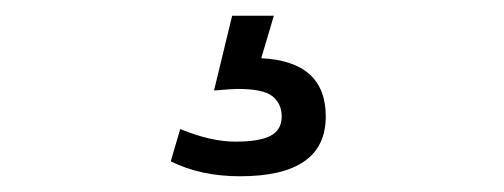

<svg xmlns="http://www.w3.org/2000/svg" viewBox="-20 -27 640 244"><path d="M394 121Q394 197 285 197Q235 197 197 178L209 137Q248 153 279 153Q310 153 324 145.5Q338 138 338 121Q338 105 326.5 95.5Q315 86 282 86Q276 86 252 88L275 -7H328L312 47Q394 51 394 121Z"/></svg>

Font: KoHo
Style: Regular
Weight: 400
Version: Version 1.000; ttfautohint (v1.6)